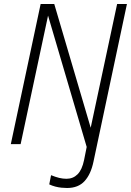

<svg xmlns="http://www.w3.org/2000/svg" viewBox="-20 -720 654 959"><path d="M315 219Q302 219 287 217.5Q272 216 256.5 212Q241 208 226 201L235 155Q257 164 275.5 168.5Q294 173 312 173Q345 173 367.5 150.5Q390 128 400 79L413 14L220 -642L83 0H34L183 -700H251L433 -82L565 -700H614L447 87Q434 150 402.5 184.5Q371 219 315 219Z"/></svg>

Font: Red Hat Mono
Style: Italic
Weight: 300
Italic angle: -12°
Monospace: yes
Designer: Pentagram, MCKL
Foundry: Pentagram, MCKL
Version: Version 1.023